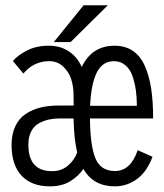

<svg xmlns="http://www.w3.org/2000/svg" viewBox="-20 -682 610 714"><path d="M180 -525.5 291 -662.5H381L242.5 -525.5ZM173.5 -45.5Q208.5 -45.5 232.8 -66.2Q257 -87 267 -115Q255 -166 253.5 -241.5H201Q180 -241.5 161.8 -237.5Q143.5 -233.5 125.2 -223.8Q107 -214 96.2 -193.8Q85.5 -173.5 85.5 -144Q85.5 -45.5 173.5 -45.5ZM403.5 -454.5Q361.5 -454.5 340.2 -412.8Q319 -371 315 -288.5H489Q489 -319.5 485.2 -346.2Q481.5 -373 472.8 -398.8Q464 -424.5 446.2 -439.5Q428.5 -454.5 403.5 -454.5ZM23 -143Q23 -183 36.8 -212.2Q50.5 -241.5 75.2 -258Q100 -274.5 130 -282Q160 -289.5 196.5 -289.5H254L253.5 -329Q253.5 -359.5 245 -386.8Q236.5 -414 215.2 -434.2Q194 -454.5 163 -454.5Q105.5 -454.5 67 -408.5L28 -455Q44.5 -475.5 79.5 -493.8Q114.5 -512 161.5 -512Q204.5 -512 235.8 -491.2Q267 -470.5 284 -433Q322 -512 406 -512Q445 -512 473 -493.5Q501 -475 517.5 -439.2Q534 -403.5 541.8 -354.8Q549.5 -306 549.5 -241.5H314.5Q315.5 -140 335 -93Q354.5 -46 407.5 -46Q466 -46 492 -123.5L547 -99Q527 -44 489.8 -16.5Q452.5 11 407 11Q327 11 290 -54Q272.5 -27.5 241.5 -8.2Q210.5 11 165.5 11Q97 11 60 -29Q23 -69 23 -143Z"/></svg>

Font: League Mono Narrow Light
Style: Regular
Weight: 300
Width: 3
Designer: Tyler Finck
Foundry: The League of Moveable Type / Tyler Finck
Version: Version 2.210